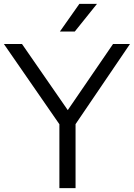

<svg xmlns="http://www.w3.org/2000/svg" viewBox="-35 -966 688 986"><path d="M632.5 -740 353 -328.5V0H270V-328L-15 -740H78L313 -400.5L545.5 -740ZM272.5 -804 372.5 -946H463L349 -804Z"/></svg>

Font: Encode Sans Semi Expanded
Style: Regular
Weight: 400
Width: 6
Designer: Multiple Designers
Foundry: Impallari Type
Version: Version 2.000